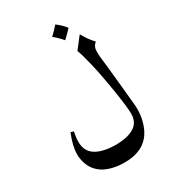

<svg xmlns="http://www.w3.org/2000/svg" viewBox="-211 -793 981 1100"><g transform="rotate(-30 279.5 -243.0)"><path d="M462 -428Q462 -411 463 -401Q469 -346 471 -330Q474 -296 480.5 -237Q487 -178 496 -78Q499 -54 499 -31Q499 10 490 44Q476 102 444 138Q390 199 285 199Q209 199 156 172Q105 145 84 94Q70 60 70 23Q70 -32 101 -107L120 -101Q112 -63 112 -37Q112 -4 124 19Q143 56 196 73Q238 86 289 86Q375 86 419 54Q455 28 455 -25Q455 -67 439 -169Q419 -296 400 -376Q381 -456 368 -490L427 -566Q454 -517 486 -484Q473 -473 467.5 -460.5Q462 -448 462 -428ZM390 -630Q370 -608 338 -578Q311 -610 283 -632Q309 -656 334 -685Q350 -673 365.5 -658Q381 -643 390 -630Z"/></g></svg>

Font: Mirza
Style: Regular
Weight: 400
Designer: Arabic design by Kourosh Beigpour, Latin design by Eduardo Tunni, engineering by Lasse Fister
Version: Version 1.000